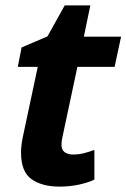

<svg xmlns="http://www.w3.org/2000/svg" viewBox="-20 -682 469 712"><path d="M46 -434 60 -506 156 -547 220 -662H315L291 -546H429L405 -434H267L211 -171Q208 -156 208 -145Q208 -126 220 -117.5Q232 -109 251 -109Q271 -109 289.5 -113.5Q308 -118 330 -126V-16Q307 -5 273.5 2.5Q240 10 200 10Q136 10 97 -17.5Q58 -45 58 -116Q58 -141 64 -171L120 -434Z"/></svg>

Font: BC Sans
Style: Bold Italic
Weight: 700
Italic angle: -12°
Designer: Monotype Design Team
Province of B.C.
Foundry: Monotype Imaging Inc.
Version: Version 2.000;GOOG;noto-source:20170915:90ef993387c0